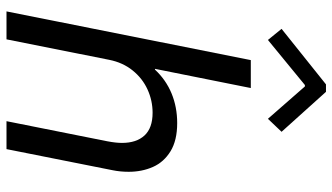

<svg xmlns="http://www.w3.org/2000/svg" viewBox="-236 -787 1023 591"><g transform="rotate(90 275.5 -491.5)"><path d="M165 -752H251L191.9 -457H194.3Q225.6 -490.7 267.6 -508.1Q309.6 -525.4 358.9 -525.4Q412.1 -525.4 445.6 -504.9Q479 -484.4 493.9 -450.7Q508.8 -417 508.8 -376Q508.8 -350.1 503.9 -326.2L439 0H353L415 -311Q419.9 -336.9 419.9 -355.5Q419.9 -399.9 397 -424.8Q374 -449.7 327.1 -449.7Q289.6 -449.7 255.4 -434.1Q221.2 -418.5 196.8 -388.2Q172.4 -357.9 164.1 -315.9L101.1 0H15.1ZM68.8 -846.7 239.7 -983.4H262.7L385.7 -846.7L345.7 -804.7L246.1 -918.5H241.7L103 -804.7Z"/></g></svg>

Font: Reddit Sans Chocolate
Style: Italic
Weight: 400
Italic angle: -11.25°
Designer: Stephen Hutchings
Version: Version 1.013